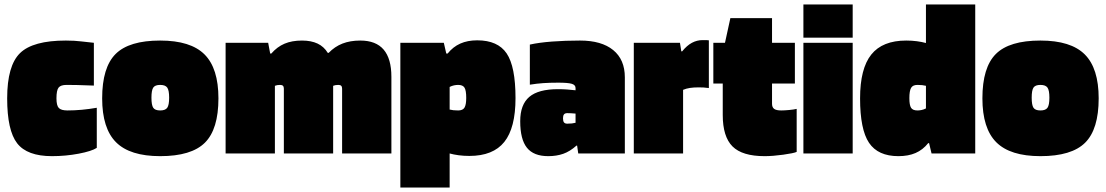

<svg xmlns="http://www.w3.org/2000/svg" viewBox="-20 -685 4935 857"><path d="M412 -204V-25Q389 -10 331 1Q273 12 212 12Q101 12 56.5 -45.5Q12 -103 12 -246Q12 -392 69.5 -448Q127 -504 274 -504Q293 -504 311 -503Q329 -502 399 -494V-303Q354 -305 323.5 -305.5Q293 -306 277 -306Q251 -306 241.5 -294Q232 -282 232 -246Q232 -214 242.5 -203Q253 -192 281 -192Q312 -192 345 -195Q378 -198 412 -204Z M955 -246Q955 -108 894.5 -48Q834 12 695 12Q560 12 498 -50Q436 -112 436 -246Q436 -384 496 -444Q556 -504 695 -504Q831 -504 893 -442Q955 -380 955 -246ZM656 -249Q656 -216 664 -204Q672 -192 695 -192Q718 -192 726.5 -204Q735 -216 735 -249Q735 -282 726.5 -294Q718 -306 695 -306Q672 -306 664 -294Q656 -282 656 -249Z M1207 0H987V-494H1177L1186 -446H1191Q1217 -476 1250 -490Q1283 -504 1328 -504Q1369 -504 1397.5 -490.5Q1426 -477 1443 -449H1447Q1474 -477 1508.5 -490.5Q1543 -504 1588 -504Q1658 -504 1692.5 -463.5Q1727 -423 1727 -342V0H1507V-289Q1507 -298 1503 -302Q1499 -306 1490 -306Q1483 -306 1477.5 -305Q1472 -304 1467 -302V0H1247V-289Q1247 -298 1243 -302Q1239 -306 1230 -306Q1223 -306 1217.5 -305Q1212 -304 1207 -302Z M1987 152H1767V-494H1961L1972 -446H1978Q2002 -476 2034.5 -490.5Q2067 -505 2110 -505Q2202 -505 2241.5 -446.5Q2281 -388 2281 -247Q2281 -114 2231 -51.5Q2181 11 2075 11Q2050 11 2027.5 8Q2005 5 1987 0ZM2061 -248Q2061 -281 2053.5 -293.5Q2046 -306 2025 -306Q2016 -306 2006.5 -304Q1997 -302 1987 -297V-196Q1995 -194 2004 -193Q2013 -192 2025 -192Q2046 -192 2053.5 -205Q2061 -218 2061 -248Z M2427 12Q2362 12 2332 -25.5Q2302 -63 2302 -144Q2302 -218 2342.5 -252.5Q2383 -287 2471 -287Q2492 -287 2512 -285.5Q2532 -284 2549 -282V-292Q2549 -306 2532 -311Q2515 -316 2472 -316Q2434 -316 2405 -314Q2376 -312 2345 -307V-486Q2385 -495 2443.5 -499.5Q2502 -504 2569 -504Q2665 -504 2717 -461.5Q2769 -419 2769 -340V0H2561L2556 -35H2553Q2524 -9 2494 1.5Q2464 12 2427 12ZM2512 -180Q2502 -180 2497.5 -174.5Q2493 -169 2493 -157Q2493 -144 2497.5 -138.5Q2502 -133 2512 -133Q2524 -133 2532.5 -134Q2541 -135 2549 -137V-178Q2537 -179 2528.5 -179.5Q2520 -180 2512 -180Z M3029 0H2809V-494H3015L3021 -456H3025Q3046 -482 3068.5 -494Q3091 -506 3116 -506Q3128 -506 3133 -506Q3138 -506 3144 -505V-292Q3131 -294 3120 -294.5Q3109 -295 3098 -295Q3076 -295 3059.5 -292.5Q3043 -290 3029 -284Z M3206 -312H3164V-494H3216L3240 -604H3426V-494H3528V-312H3426V-222Q3426 -206 3435.5 -199Q3445 -192 3467 -192Q3481 -192 3502.5 -194Q3524 -196 3536 -199V-7Q3523 -1 3476 5.5Q3429 12 3393 12Q3293 12 3249.5 -31.5Q3206 -75 3206 -172Z M3786 -517H3566V-665H3786ZM3786 0H3566V-494H3786Z M4113 -665H4333V0H4138L4127 -46H4123Q4099 -16 4066.5 -2Q4034 12 3990 12Q3899 12 3859 -47.5Q3819 -107 3819 -246Q3819 -379 3869 -441.5Q3919 -504 4025 -504Q4050 -504 4072.5 -501Q4095 -498 4113 -493ZM4075 -306Q4054 -306 4046.5 -292.5Q4039 -279 4039 -247Q4039 -216 4046.5 -204Q4054 -192 4075 -192Q4084 -192 4093.5 -194Q4103 -196 4113 -201V-302Q4105 -304 4096 -305Q4087 -306 4075 -306Z M4884 -246Q4884 -108 4823.5 -48Q4763 12 4624 12Q4489 12 4427 -50Q4365 -112 4365 -246Q4365 -384 4425 -444Q4485 -504 4624 -504Q4760 -504 4822 -442Q4884 -380 4884 -246ZM4585 -249Q4585 -216 4593 -204Q4601 -192 4624 -192Q4647 -192 4655.5 -204Q4664 -216 4664 -249Q4664 -282 4655.5 -294Q4647 -306 4624 -306Q4601 -306 4593 -294Q4585 -282 4585 -249Z"/></svg>

Font: Blinker Black
Style: Regular
Weight: 900
Designer: Juergen Huber
Foundry: supertype
Version: Version 1.017;hotconv 1.0.117;makeotfexe 2.5.65602